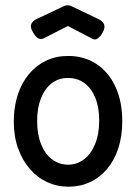

<svg xmlns="http://www.w3.org/2000/svg" viewBox="-20 -689 514 724"><path d="M239 15Q195 15 157.5 -2.5Q120 -20 92 -52.5Q64 -85 48 -130Q32 -175 32 -231Q32 -286 47 -331.5Q62 -377 89 -409.5Q116 -442 153.5 -460Q191 -478 237 -478Q298 -478 344 -447.5Q390 -417 415.5 -361.5Q441 -306 441 -232Q441 -175 426 -129.5Q411 -84 383.5 -51.5Q356 -19 319 -2Q282 15 239 15ZM237 -68Q270 -68 296.5 -88Q323 -108 338.5 -145.5Q354 -183 354 -234Q354 -284 339.5 -320Q325 -356 298.5 -375.5Q272 -395 236 -395Q201 -395 175 -375Q149 -355 134.5 -318.5Q120 -282 120 -233Q120 -182 135 -145Q150 -108 176.5 -88Q203 -68 237 -68ZM235 -669Q240 -669 243.5 -668Q247 -667 251 -665L347 -619Q368 -610 372.5 -597Q377 -584 367 -566Q357 -549 347 -543Q337 -537 326 -544L236 -591L146 -545Q134 -539 124 -544.5Q114 -550 104 -568Q93 -586 98 -598.5Q103 -611 122 -619L219 -665Q223 -667 226.5 -668Q230 -669 235 -669Z"/></svg>

Font: Fredoka SemiCondensed
Style: Regular
Weight: 400
Width: 4
Designer: Ben Nathan
Foundry: Milena B. Brandão, Ben Nathan
Version: Version 2.001